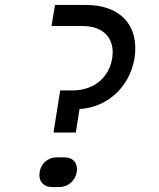

<svg xmlns="http://www.w3.org/2000/svg" viewBox="-20 -750 640 775"><path d="M196 -215H286L301 -310C414 -316 504 -400 523 -515C543 -646 467 -730 327 -730H202L188 -645H313C399 -645 445 -594 433 -515C420 -436 358 -385 273 -385H223ZM190 5H220C255 5 284 -21 290 -56C295 -90 277 -115 239 -115H209C174 -115 145 -90 140 -55C134 -20 155 5 190 5Z"/></svg>

Font: JetBrains Mono
Style: Italic
Weight: 400
Italic angle: -9°
Monospace: yes
Designer: Philipp Nurullin, Konstantin Bulenkov
Foundry: JetBrains
Version: Version 2.305